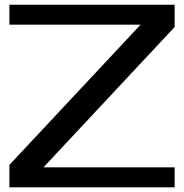

<svg xmlns="http://www.w3.org/2000/svg" viewBox="-20 -797 783 817"><path d="M723.1 -85V0H20V-95.2L578.1 -691.9H20V-776.9H723.1V-682.1L165 -85Z"/></svg>

Font: Sporting Grotesque
Style: Regular
Weight: 400
Designer: Lucas LE BIHAN
Foundry: Lucas LE BIHAN
Version: Version 2.001;PS 2.1;hotconv 1.0.88;makeotf.lib2.5.647800